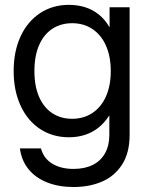

<svg xmlns="http://www.w3.org/2000/svg" viewBox="-20 -545 605 776"><path d="M60.5 54.7H145.5Q156.2 95.2 191.2 116.5Q226.1 137.7 277.3 137.7Q322.3 137.7 354.7 121.6Q387.2 105.5 404.5 74.5Q421.9 43.5 421.9 0V-78.1H421.4Q402.3 -48.3 377.7 -28.8Q353 -9.3 323 0.2Q293 9.8 258.8 9.8Q192.4 9.8 141.6 -23.9Q90.8 -57.6 63 -118.4Q35.2 -179.2 35.2 -257.8Q35.2 -336.9 63 -397.5Q90.8 -458 141.6 -491.7Q192.4 -525.4 258.8 -525.4Q293 -525.4 323.7 -515.9Q354.5 -506.3 379.6 -486.1Q404.8 -465.8 422.4 -435.1H422.9V-515.6H503.9V0Q503.9 72.8 473.4 120.1Q442.9 167.5 391.8 189.2Q340.8 210.9 277.3 210.9Q218.8 210.9 171.9 192.9Q125 174.8 95.9 139.6Q66.9 104.5 60.5 54.7ZM427.7 -257.8Q427.7 -315.9 408.7 -359.6Q389.6 -403.3 354.2 -427.2Q318.8 -451.2 271.5 -451.2Q226.6 -451.2 192.1 -429Q157.7 -406.7 138.4 -363.3Q119.1 -319.8 119.1 -257.8Q119.1 -195.8 138.4 -152.6Q157.7 -109.4 191.9 -87.2Q226.1 -64.9 271.5 -64.9Q318.8 -64.9 354.2 -88.9Q389.6 -112.8 408.7 -156.2Q427.7 -199.7 427.7 -257.8Z"/></svg>

Font: Intratopia Thin
Style: Regular
Weight: 100
Designer: Rasmus Andersson
Foundry: rsms
Version: Version 3.000;Glyphs 3.2.3 (3260)